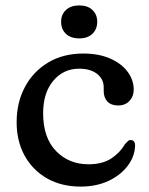

<svg xmlns="http://www.w3.org/2000/svg" viewBox="-20 -678 550 710"><path d="M474.5 -346.5Q474.5 -321.5 458.8 -304.8Q443 -288 417 -288Q391 -288 377.2 -302.5Q363.5 -317 363.5 -341.5V-355Q363.5 -385.5 339 -404.8Q314.5 -424 272.5 -424Q214.5 -424 177 -379.2Q139.5 -334.5 139.5 -259.5Q139.5 -168.5 187.2 -119.5Q235 -70.5 307 -70.5Q359.5 -70.5 392.2 -92.5Q425 -114.5 441.5 -144.5Q449 -152.5 453.5 -156.5Q458 -160.5 464 -160Q480 -159.5 479.5 -138Q478 -99 452.2 -64.8Q426.5 -30.5 381.5 -9.2Q336.5 12 278.5 12Q207.5 12 154.2 -18.2Q101 -48.5 71.2 -102.2Q41.5 -156 41.5 -226.5Q41.5 -298.5 72 -356Q102.5 -413.5 158 -446.8Q213.5 -480 288 -480Q345.5 -480 387.5 -461.5Q429.5 -443 452 -412.5Q474.5 -382 474.5 -346.5ZM273 -536Q242 -536 224 -552.8Q206 -569.5 206 -597.5Q206 -624.5 224 -641.2Q242 -658 273 -658Q304 -658 321.8 -641.2Q339.5 -624.5 339.5 -597.5Q339.5 -570 321.8 -553Q304 -536 273 -536Z"/></svg>

Font: Fraunces 9pt SuperSoft
Style: Regular
Weight: 400
Version: Version 1.000;[b76b70a41]